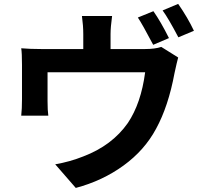

<svg xmlns="http://www.w3.org/2000/svg" viewBox="-20 -885 1040 976"><path d="M838.9 -691.4 758.8 -657.2Q702.1 -764.6 680.7 -795.9L759.8 -828.1Q796.9 -775.4 838.9 -691.4ZM542 -635.7H716.8Q767.6 -635.7 799.8 -646.5L885.7 -592.8Q879.9 -572.3 867.2 -513.7Q835.9 -344.7 773.4 -230.5Q714.8 -121.1 607.9 -43.5Q501 34.2 365.2 70.3L260.7 -49.8Q335 -62.5 403.3 -89.8Q549.8 -145.5 629.9 -259.8Q697.3 -360.4 717.8 -517.6H221.7V-371.1Q221.7 -323.2 225.6 -296.9H87.9Q91.8 -331.1 91.8 -380.9V-554.7Q91.8 -615.2 87.9 -639.6Q133.8 -635.7 190.4 -635.7H403.3V-711.9Q403.3 -753.9 396.5 -803.7H549.8Q542 -746.1 542 -711.9ZM806.6 -832 885.7 -865.2Q934.6 -794.9 965.8 -728.5L886.7 -695.3Q835.9 -792 806.6 -832Z"/></svg>

Font: Nasu
Style: Bold
Weight: 700
Designer: Ryoko NISHIZUKA (kana &amp; ideographs); Paul D. Hunt (Latin, Greek &amp; Cyrillic); Wenlong ZHANG (bopomofo); Sandoll C
Version: Version 2014.1215